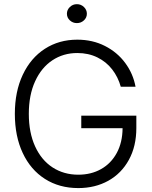

<svg xmlns="http://www.w3.org/2000/svg" viewBox="-20 -911 745 940"><path d="M358.4 -651.4Q290 -651.4 236.3 -615.7Q182.6 -580.1 151.9 -512.9Q121.1 -445.8 121.1 -353.5Q121.1 -261.7 151.9 -194.3Q182.6 -127 237.5 -91.3Q292.5 -55.7 363.3 -55.7Q426.3 -55.7 475.1 -83.3Q523.9 -110.8 551.8 -162.4Q579.6 -213.9 580.1 -283.2H377.9V-344.7H647.5V-284.2Q647.5 -195.3 611.1 -128.7Q574.7 -62 510.3 -26.1Q445.8 9.8 363.3 9.8Q270.5 9.8 200.2 -34.9Q129.9 -79.6 91.3 -161.9Q52.7 -244.1 52.7 -353.5Q52.7 -462.9 91.6 -545.2Q130.4 -627.4 199.7 -672.1Q269 -716.8 358.4 -716.8Q433.1 -716.8 493.7 -686Q554.2 -655.3 593 -602.8Q631.8 -550.3 643.6 -486.3H571.3Q558.1 -533.7 529.3 -571Q500.5 -608.4 456.8 -629.9Q413.1 -651.4 358.4 -651.4ZM307.6 -843.8Q307.6 -862.8 322 -876.7Q336.4 -890.6 356.4 -890.6Q376.5 -890.6 390.9 -876.7Q405.3 -862.8 405.3 -843.8Q405.3 -824.7 390.9 -811.3Q376.5 -797.9 356.4 -797.9Q336.4 -797.9 322 -811.3Q307.6 -824.7 307.6 -843.8Z"/></svg>

Font: Pretendard Light
Style: Regular
Weight: 300
Designer: Base glyphs from Inter by Rasmus Andersson; Hangeul glyphs from Noto Sans CJK(Source Han Sans) by Jang Soo-young and Kan
Foundry: Kil Hyung-jin
Version: Version 1.309